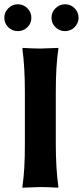

<svg xmlns="http://www.w3.org/2000/svg" viewBox="-23 -871 386 894"><path d="M342.8 -788.1Q342.8 -763.2 324.5 -744.6Q306.2 -726.1 280 -726.1Q253.9 -726.1 235.4 -744.1Q216.8 -762.2 216.8 -788.1Q216.8 -814 235.4 -832.5Q253.9 -851.1 280 -851.1Q306.2 -851.1 324.5 -832.5Q342.8 -814 342.8 -788.1ZM15.6 -744.1Q-2.9 -762.2 -2.9 -788.1Q-2.9 -814 15.6 -832.5Q34.2 -851.1 60.1 -851.1Q85.9 -851.1 104.5 -832.5Q123 -814 123 -788.1Q123 -762.2 104.5 -744.1Q85.9 -726.1 60.1 -726.1Q34.2 -726.1 15.6 -744.1ZM92.8 -444.8Q92.8 -560.1 81.1 -645L83 -647.9Q130.9 -645 165 -645L248 -647.9L249 -645Q236.8 -565.9 236.8 -444.8V-200.2Q236.8 -86.4 249 0L247.1 2.9Q199.2 0 165 0Q165 0 82 2.9L81.1 0Q93.3 -81.1 92.8 -200.2Z"/></svg>

Font: Linux Biolinum
Style: Bold
Weight: 700
Designer: Philipp H. Poll
Foundry: Philipp H. Poll
Version: Version 1.3.2 ; ttfautohint (v0.9)